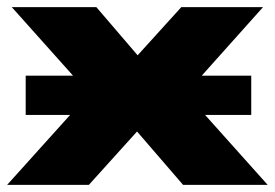

<svg xmlns="http://www.w3.org/2000/svg" viewBox="-21 -518 770 538"><path d="M-1 0 271 -302 273 -206 12 -498H249L387 -337H341L487 -498H716L454 -205L457 -304L729 0H492L341 -175H386L228 0ZM51 -196V-306H683V-196Z"/></svg>

Font: Nunito Sans 10pt Expanded Black
Style: Regular
Weight: 900
Width: 7
Designer: Vernon Adams
Foundry: Vernon Adams
Version: Version 3.101;gftools[0.9.27]